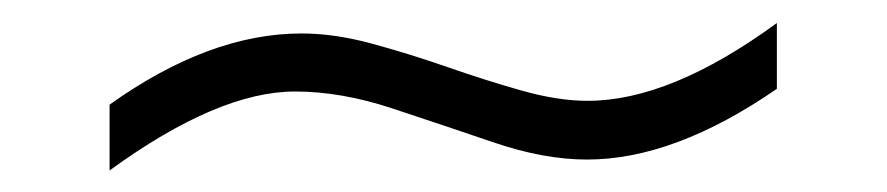

<svg xmlns="http://www.w3.org/2000/svg" viewBox="-20 -374 790 171"><path d="M671.9 -294.9Q580.6 -231.9 502.9 -231.9Q464.4 -231.9 419.9 -247.1Q375.5 -262.2 329.8 -277.3Q284.2 -292.5 242.7 -292.5Q174.3 -292.5 77.6 -222.2V-280.8Q166.5 -344.2 248.5 -344.2Q277.8 -344.2 311 -335.2Q344.2 -326.2 378.7 -314.2Q413.1 -302.2 445.1 -293.2Q477.1 -284.2 503.4 -284.2Q577.1 -284.2 671.9 -353.5Z"/></svg>

Font: Annapurna SIL
Style: Regular
Weight: 400
Designer: Peter Martin, Annie Olsen
Foundry: SIL International
Version: Version 2.000